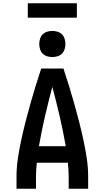

<svg xmlns="http://www.w3.org/2000/svg" viewBox="-20 -1154 640 1174"><path d="M81 0V-74Q81 -130 89.5 -186.5Q98 -243 110 -298.5Q122 -354 136 -409Q150 -464 165.5 -518.5Q181 -573 197.5 -627Q214 -681 232 -735H368Q386 -681 402.5 -627Q419 -573 434.5 -518.5Q450 -464 464 -409Q478 -354 490 -298.5Q502 -243 510.5 -186.5Q519 -130 519 -74V0H400V-74Q400 -95 398.5 -116.5Q397 -138 395 -159H205Q203 -138 201.5 -116.5Q200 -95 200 -74V0ZM382 -260Q366 -352 345 -442.5Q324 -533 300 -623Q276 -533 255 -442.5Q234 -352 218 -260ZM300 -805Q284 -805 268 -810Q252 -815 241 -826Q230 -837 225 -853Q220 -869 220 -885Q220 -901 225 -917Q230 -933 241 -944Q252 -955 268 -960Q284 -965 300 -965Q316 -965 332 -960Q348 -955 359 -944Q370 -933 375 -917Q380 -901 380 -885Q380 -869 375 -853Q370 -837 359 -826Q348 -815 332 -810Q316 -805 300 -805ZM150 -1046V-1134H450V-1046Z"/></svg>

Font: Zed Sans Extended
Style: Bold
Weight: 700
Width: 7
Designer: Belleve Invis
Foundry: Belleve Invis
Version: Version 1.0.0; ttfautohint (v1.8.4)